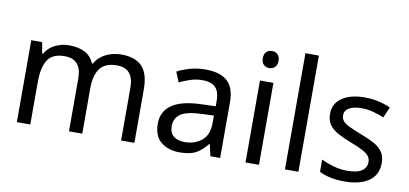

<svg xmlns="http://www.w3.org/2000/svg" viewBox="-71 -994 2633 1237"><g transform="rotate(10 1245.5 -375.0)"><path d="M673 -546Q764 -546 809 -499.5Q854 -453 854 -349V0H767V-345Q767 -472 658 -472Q580 -472 546.5 -427Q513 -382 513 -296V0H426V-345Q426 -472 316 -472Q235 -472 204 -422Q173 -372 173 -278V0H85V-536H156L169 -463H174Q199 -505 241.5 -525.5Q284 -546 332 -546Q394 -546 435.5 -524Q477 -502 496 -456H501Q528 -502 574.5 -524Q621 -546 673 -546Z M1223 -545Q1321 -545 1368 -502Q1415 -459 1415 -365V0H1351L1334 -76H1330Q1295 -32 1256.5 -11Q1218 10 1150 10Q1077 10 1029 -28.5Q981 -67 981 -149Q981 -229 1044 -272.5Q1107 -316 1238 -320L1329 -323V-355Q1329 -422 1300 -448Q1271 -474 1218 -474Q1176 -474 1138 -461.5Q1100 -449 1067 -433L1040 -499Q1075 -518 1123 -531.5Q1171 -545 1223 -545ZM1249 -259Q1149 -255 1110.5 -227Q1072 -199 1072 -148Q1072 -103 1099.5 -82Q1127 -61 1170 -61Q1238 -61 1283 -98.5Q1328 -136 1328 -214V-262Z M1669 -536V0H1581V-536ZM1626 -737Q1646 -737 1661.5 -723.5Q1677 -710 1677 -681Q1677 -653 1661.5 -639Q1646 -625 1626 -625Q1604 -625 1589 -639Q1574 -653 1574 -681Q1574 -710 1589 -723.5Q1604 -737 1626 -737Z M1927 0H1839V-760H1927Z M2446 -148Q2446 -70 2388 -30Q2330 10 2232 10Q2176 10 2135.5 1Q2095 -8 2064 -24V-104Q2096 -88 2141.5 -74.5Q2187 -61 2234 -61Q2301 -61 2331 -82.5Q2361 -104 2361 -140Q2361 -160 2350 -176Q2339 -192 2310.5 -208Q2282 -224 2229 -244Q2177 -264 2140 -284Q2103 -304 2083 -332Q2063 -360 2063 -404Q2063 -472 2118.5 -509Q2174 -546 2264 -546Q2313 -546 2355.5 -536.5Q2398 -527 2435 -510L2405 -440Q2371 -454 2334 -464Q2297 -474 2258 -474Q2204 -474 2175.5 -456.5Q2147 -439 2147 -409Q2147 -387 2160 -371.5Q2173 -356 2203.5 -341.5Q2234 -327 2285 -307Q2336 -288 2372 -268Q2408 -248 2427 -219.5Q2446 -191 2446 -148Z"/></g></svg>

Font: Noto Sans Tangsa
Style: Regular
Weight: 400
Designer: David Williams
Foundry: Google LLC
Version: Version 1.504